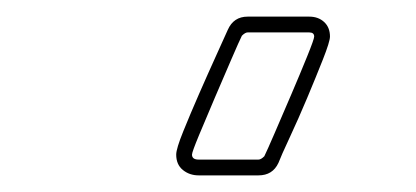

<svg xmlns="http://www.w3.org/2000/svg" viewBox="-20 -730 500 231"><path d="M211 -544Q211 -538 219 -538H291Q294 -538 298 -542Q301 -548 310.5 -570Q320 -592 330.5 -616.5Q341 -641 349.5 -662Q358 -683 358 -686Q358 -691 352 -691H278Q275 -691 271 -687Q268 -681 258.5 -659Q249 -637 238.5 -612.5Q228 -588 219.5 -567.5Q211 -547 211 -544ZM278 -710H352Q363 -710 370 -703.5Q377 -697 377 -686Q377 -680 368.5 -658.5Q360 -637 349.5 -612Q339 -587 328.5 -564.5Q318 -542 315 -534Q308 -519 291 -519H219Q208 -519 200 -525.5Q192 -532 192 -544Q192 -551 200.5 -572Q209 -593 219.5 -617Q230 -641 240 -663Q250 -685 254 -694Q261 -710 278 -710Z"/></svg>

Font: RonaldsonGothicLicht
Style: Regular
Weight: 400
Designer: Mr. Robertson for MacKellar, Smiths & Jordan Co. Philadelphia
Foundry: CAT-Fonts Peter Wiegel
Version: 1.000